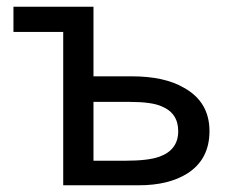

<svg xmlns="http://www.w3.org/2000/svg" viewBox="-20 -551 680 571"><path d="M20 -531H258V-324H372Q469 -324 527 -290Q603 -248 603 -161Q603 -77 537 -35Q481 0 393 0H168V-456H20ZM258 -73H352Q421 -73 454 -85Q510 -105 510 -161Q510 -215 460 -235Q431 -248 364 -248H258Z"/></svg>

Font: MongolianScript
Style: Regular
Weight: 400
Designer: Bolorsoft LLC, NUM
Foundry: Bolorsoft LLC
Version: Version 3.2